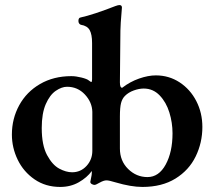

<svg xmlns="http://www.w3.org/2000/svg" viewBox="-20 -725 847 759"><path d="M27 -193Q27 -256 56 -309Q85 -362 138.5 -393Q192 -424 262 -424Q280 -424 302 -418.5Q324 -413 331 -407Q334 -405 336.5 -403Q339 -401 341 -401Q344 -401 344 -412V-555Q344 -589 334.5 -606Q325 -623 300 -627Q296 -628 293 -632Q290 -636 290 -642Q290 -655 299 -656Q349 -667 436 -701Q447 -705 452 -705Q462 -705 462 -695Q462 -688 459.5 -663Q457 -638 456 -604L454 -399Q454 -378 463 -378Q494 -402 530 -414.5Q566 -427 596 -427Q648 -427 690 -399.5Q732 -372 756 -325.5Q780 -279 780 -223Q780 -161 753.5 -106.5Q727 -52 673.5 -19Q620 14 543 14Q498 14 437 -4Q411 -12 401 -12Q390 -12 374 -3Q358 6 355 6Q348 6 342.5 2.5Q337 -1 337 -6Q337 -9 340 -21.5Q343 -34 343 -43V-49Q324 -23 291.5 -4.5Q259 14 218 14Q160 14 116.5 -16Q73 -46 50 -93.5Q27 -141 27 -193ZM345 -129V-283Q344 -321 315.5 -351.5Q287 -382 245 -382Q224 -382 200.5 -366Q177 -350 161 -313.5Q145 -277 145 -219Q145 -151 166 -112Q187 -73 214 -58.5Q241 -44 265 -44Q299 -44 322 -69Q345 -94 345 -129ZM662 -198Q662 -240 649.5 -280.5Q637 -321 611 -348Q585 -375 548 -375Q530 -375 509 -367.5Q488 -360 474 -346Q463 -335 458.5 -317.5Q454 -300 454 -265V-138Q454 -89 486.5 -57Q519 -25 563 -25Q608 -25 635 -74.5Q662 -124 662 -198Z"/></svg>

Font: EB Garamond SemiBold
Style: Regular
Weight: 600
Designer: Georg Duffner and Octavio Pardo
Foundry: Georg Duffner
Version: Version 1.000